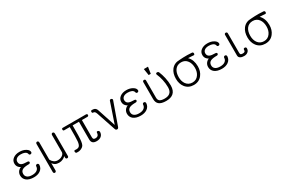

<svg xmlns="http://www.w3.org/2000/svg" viewBox="138 -2104 5390 3630"><g transform="rotate(-30 2833.0 -289.5)"><path d="M286.1 -539.1Q201.2 -539.1 147.5 -498Q94.7 -458 94.7 -392.6Q94.7 -344.7 123 -311.5Q141.6 -288.1 168.9 -276.4Q135.7 -265.6 109.4 -235.4Q76.2 -195.3 76.2 -143.6Q76.2 -71.3 131.8 -27.3Q189.5 16.6 289.1 16.6Q374 16.6 428.7 -21.5Q488.3 -62.5 493.2 -137.7Q493.2 -154.3 483.4 -164.1Q474.6 -172.9 460.9 -172.9Q448.2 -172.9 438.5 -166Q427.7 -157.2 427.7 -143.6Q425.8 -94.7 390.6 -67.4Q353.5 -37.1 282.2 -37.1Q216.8 -37.1 180.7 -62.5Q141.6 -88.9 141.6 -139.6Q141.6 -201.2 190.4 -225.6Q232.4 -247.1 327.1 -247.1Q341.8 -247.1 350.6 -255.9Q359.4 -263.7 359.4 -274.4Q359.4 -285.2 350.6 -293Q341.8 -300.8 327.1 -300.8Q240.2 -300.8 203.1 -319.3Q159.2 -340.8 159.2 -394.5Q159.2 -431.6 188.5 -457Q222.7 -485.4 286.1 -485.4Q337.9 -485.4 370.1 -470.7Q412.1 -453.1 418.9 -412.1Q419.9 -403.3 429.7 -397.5Q438.5 -392.6 450.2 -393.6Q462.9 -394.5 470.7 -402.3Q479.5 -410.2 480.5 -423.8Q480.5 -469.7 423.8 -503.9Q366.2 -539.1 286.1 -539.1Z M704.1 105.5V-52.7Q723.6 -21.5 752 -4.9Q787.1 15.6 838.9 15.6Q885.7 15.6 924.8 -3.9Q959 -19.5 981.4 -45.9V-11.7Q981.4 2 990.2 10.7Q999 18.6 1011.7 18.6Q1024.4 18.6 1033.2 11.7Q1043 2.9 1043 -10.7V-502.9Q1043 -520.5 1033.2 -530.3Q1024.4 -539.1 1011.7 -539.1Q999 -539.1 990.2 -530.3Q981.4 -520.5 981.4 -502.9V-127Q973.6 -87.9 935.5 -63.5Q895.5 -37.1 836.9 -37.1Q794.9 -37.1 758.8 -62.5Q723.6 -87.9 704.1 -128.9V-503.9Q704.1 -520.5 694.3 -530.3Q685.5 -539.1 673.8 -539.1Q661.1 -539.1 652.3 -530.3Q643.6 -521.5 643.6 -503.9V105.5Q643.6 121.1 652.3 130.9Q661.1 139.6 673.8 139.6Q685.5 139.6 694.3 130.9Q704.1 121.1 704.1 105.5Z M1732.4 -522.5H1225.6Q1201.2 -522.5 1202.1 -496.1Q1203.1 -468.8 1225.6 -468.8H1347.7Q1348.6 -232.4 1341.8 -158.2Q1335 -91.8 1310.5 -64.5Q1295.9 -48.8 1272.5 -43.9Q1250 -39.1 1215.8 -43Q1205.1 -44.9 1199.2 -36.1Q1193.4 -29.3 1194.3 -16.6Q1195.3 -3.9 1201.2 4.9Q1209 14.6 1219.7 16.6Q1249 18.6 1271.5 15.6Q1312.5 8.8 1345.7 -13.7Q1368.2 -30.3 1379.9 -51.8Q1392.6 -77.1 1399.4 -123Q1406.2 -168.9 1408.2 -253.9Q1410.2 -327.1 1410.2 -468.8H1547.9V-83Q1547.9 -32.2 1574.2 -7.8Q1600.6 17.6 1657.2 17.6Q1721.7 17.6 1758.8 -14.6Q1794.9 -45.9 1797.9 -99.6Q1798.8 -114.3 1790 -125Q1782.2 -134.8 1770.5 -137.7Q1758.8 -141.6 1750 -138.7Q1741.2 -134.8 1740.2 -123Q1737.3 -77.1 1715.8 -57.6Q1697.3 -41 1662.1 -41Q1632.8 -41 1621.1 -56.6Q1612.3 -69.3 1612.3 -97.7V-468.8H1732.4Q1746.1 -468.8 1753.9 -477.5Q1760.7 -485.4 1760.7 -496.1Q1760.7 -506.8 1753.9 -514.6Q1745.1 -522.5 1732.4 -522.5Z M2064.5 -14.6Q2073.2 17.6 2101.6 17.6Q2128.9 17.6 2139.6 -14.6L2313.5 -502.9Q2316.4 -514.6 2309.6 -524.4Q2303.7 -533.2 2292 -537.1Q2279.3 -541 2269.5 -537.1Q2257.8 -533.2 2253.9 -520.5L2103.5 -78.1L1974.6 -469.7Q1960.9 -514.6 1925.8 -530.3Q1904.3 -539.1 1869.1 -539.1Q1857.4 -539.1 1850.6 -531.2Q1844.7 -523.4 1843.8 -511.7Q1843.8 -501 1848.6 -493.2Q1854.5 -484.4 1863.3 -484.4Q1885.7 -485.4 1899.4 -473.6Q1914.1 -460.9 1925.8 -426.8Z M2619.1 -539.1Q2534.2 -539.1 2480.5 -498Q2427.7 -458 2427.7 -392.6Q2427.7 -344.7 2456.1 -311.5Q2474.6 -288.1 2502 -276.4Q2468.8 -265.6 2442.4 -235.4Q2409.2 -195.3 2409.2 -143.6Q2409.2 -71.3 2464.8 -27.3Q2522.5 16.6 2622.1 16.6Q2707 16.6 2761.7 -21.5Q2821.3 -62.5 2826.2 -137.7Q2826.2 -154.3 2816.4 -164.1Q2807.6 -172.9 2793.9 -172.9Q2781.2 -172.9 2771.5 -166Q2760.7 -157.2 2760.7 -143.6Q2758.8 -94.7 2723.6 -67.4Q2686.5 -37.1 2615.2 -37.1Q2549.8 -37.1 2513.7 -62.5Q2474.6 -88.9 2474.6 -139.6Q2474.6 -201.2 2523.4 -225.6Q2565.4 -247.1 2660.2 -247.1Q2674.8 -247.1 2683.6 -255.9Q2692.4 -263.7 2692.4 -274.4Q2692.4 -285.2 2683.6 -293Q2674.8 -300.8 2660.2 -300.8Q2573.2 -300.8 2536.1 -319.3Q2492.2 -340.8 2492.2 -394.5Q2492.2 -431.6 2521.5 -457Q2555.7 -485.4 2619.1 -485.4Q2670.9 -485.4 2703.1 -470.7Q2745.1 -453.1 2752 -412.1Q2752.9 -403.3 2762.7 -397.5Q2771.5 -392.6 2783.2 -393.6Q2795.9 -394.5 2803.7 -402.3Q2812.5 -410.2 2813.5 -423.8Q2813.5 -469.7 2756.8 -503.9Q2699.2 -539.1 2619.1 -539.1Z M2976.6 -139.6Q2976.6 -64.5 3020.5 -25.4Q3069.3 16.6 3175.8 16.6Q3276.4 16.6 3331.1 -28.3Q3395.5 -81.1 3395.5 -196.3Q3395.5 -277.3 3376 -366.2Q3357.4 -449.2 3328.1 -518.6Q3323.2 -531.2 3309.6 -536.1Q3297.9 -541 3286.1 -539.1Q3272.5 -537.1 3267.6 -528.3Q3260.7 -518.6 3267.6 -503.9Q3298.8 -433.6 3314.5 -358.4Q3333 -277.3 3333 -192.4Q3333 -105.5 3285.2 -68.4Q3246.1 -37.1 3171.9 -37.1Q3101.6 -37.1 3069.3 -59.6Q3037.1 -83 3037.1 -134.8V-511.7Q3037.1 -525.4 3027.3 -533.2Q3018.6 -539.1 3006.8 -539.1Q2994.1 -539.1 2985.4 -531.2Q2976.6 -523.4 2976.6 -509.8ZM3199.2 -717.8H3108.4L3130.9 -574.2H3176.8Z M3780.3 -530.3Q3664.1 -530.3 3598.6 -447.3Q3541 -372.1 3541 -253.9Q3541 -143.6 3598.6 -68.4Q3665 16.6 3780.3 16.6Q3895.5 16.6 3960.9 -68.4Q4019.5 -143.6 4019.5 -253.9Q4019.5 -322.3 3999 -379.9Q3976.6 -440.4 3935.5 -478.5Q3979.5 -477.5 4002 -475.6Q4036.1 -474.6 4058.6 -471.7Q4066.4 -471.7 4072.3 -479.5Q4078.1 -488.3 4078.1 -499Q4078.1 -511.7 4072.3 -520.5Q4065.4 -530.3 4052.7 -531.2Q4011.7 -534.2 3951.2 -536.1Q3890.6 -537.1 3864.3 -535.2L3793 -531.2ZM3780.3 -476.6Q3866.2 -476.6 3914.1 -410.2Q3958 -350.6 3958 -254.9Q3958 -166 3914.1 -105.5Q3866.2 -37.1 3780.3 -37.1Q3693.4 -37.1 3644.5 -105.5Q3602.5 -166 3602.5 -254.9Q3602.5 -350.6 3644.5 -410.2Q3692.4 -476.6 3780.3 -476.6Z M4389.6 -539.1Q4304.7 -539.1 4251 -498Q4198.2 -458 4198.2 -392.6Q4198.2 -344.7 4226.6 -311.5Q4245.1 -288.1 4272.5 -276.4Q4239.3 -265.6 4212.9 -235.4Q4179.7 -195.3 4179.7 -143.6Q4179.7 -71.3 4235.4 -27.3Q4293 16.6 4392.6 16.6Q4477.5 16.6 4532.2 -21.5Q4591.8 -62.5 4596.7 -137.7Q4596.7 -154.3 4586.9 -164.1Q4578.1 -172.9 4564.5 -172.9Q4551.8 -172.9 4542 -166Q4531.2 -157.2 4531.2 -143.6Q4529.3 -94.7 4494.1 -67.4Q4457 -37.1 4385.7 -37.1Q4320.3 -37.1 4284.2 -62.5Q4245.1 -88.9 4245.1 -139.6Q4245.1 -201.2 4293.9 -225.6Q4335.9 -247.1 4430.7 -247.1Q4445.3 -247.1 4454.1 -255.9Q4462.9 -263.7 4462.9 -274.4Q4462.9 -285.2 4454.1 -293Q4445.3 -300.8 4430.7 -300.8Q4343.8 -300.8 4306.6 -319.3Q4262.7 -340.8 4262.7 -394.5Q4262.7 -431.6 4292 -457Q4326.2 -485.4 4389.6 -485.4Q4441.4 -485.4 4473.6 -470.7Q4515.6 -453.1 4522.5 -412.1Q4523.4 -403.3 4533.2 -397.5Q4542 -392.6 4553.7 -393.6Q4566.4 -394.5 4574.2 -402.3Q4583 -410.2 4584 -423.8Q4584 -469.7 4527.3 -503.9Q4469.7 -539.1 4389.6 -539.1Z M4932.6 -93.8Q4932.6 -57.6 4917 -46.9Q4906.2 -37.1 4873 -37.1Q4839.8 -37.1 4830.1 -50.8Q4822.3 -60.5 4822.3 -88.9V-510.7Q4822.3 -524.4 4812.5 -532.2Q4803.7 -540 4792 -540Q4779.3 -540 4770.5 -532.2Q4761.7 -524.4 4761.7 -510.7V-59.6Q4761.7 -19.5 4796.9 0Q4827.1 17.6 4877 17.6Q4924.8 17.6 4956.1 -6.8Q4993.2 -34.2 4993.2 -85Q4993.2 -98.6 4983.4 -106.4Q4974.6 -113.3 4962.9 -114.3Q4950.2 -115.2 4941.4 -109.4Q4932.6 -104.5 4932.6 -93.8Z M5342.8 -530.3Q5226.6 -530.3 5161.1 -447.3Q5103.5 -372.1 5103.5 -253.9Q5103.5 -143.6 5161.1 -68.4Q5227.5 16.6 5342.8 16.6Q5458 16.6 5523.4 -68.4Q5582 -143.6 5582 -253.9Q5582 -322.3 5561.5 -379.9Q5539.1 -440.4 5498 -478.5Q5542 -477.5 5564.5 -475.6Q5598.6 -474.6 5621.1 -471.7Q5628.9 -471.7 5634.8 -479.5Q5640.6 -488.3 5640.6 -499Q5640.6 -511.7 5634.8 -520.5Q5627.9 -530.3 5615.2 -531.2Q5574.2 -534.2 5513.7 -536.1Q5453.1 -537.1 5426.8 -535.2L5355.5 -531.2ZM5342.8 -476.6Q5428.7 -476.6 5476.6 -410.2Q5520.5 -350.6 5520.5 -254.9Q5520.5 -166 5476.6 -105.5Q5428.7 -37.1 5342.8 -37.1Q5255.9 -37.1 5207 -105.5Q5165 -166 5165 -254.9Q5165 -350.6 5207 -410.2Q5254.9 -476.6 5342.8 -476.6Z"/></g></svg>

Font: Gulim
Style: Regular
Weight: 400
Version: Version 2.21